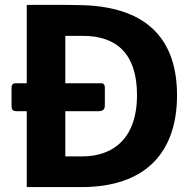

<svg xmlns="http://www.w3.org/2000/svg" viewBox="-20 -762 779 782"><path d="M89 0H311C577 0 701 -145 701 -374C701 -595 586 -733 316 -741C252 -743 105 -742 89 -742V-423H43C33 -423 27 -417 27 -404V-330C27 -316 32 -309 49 -309H89ZM317 -616C453 -616 538 -545 538 -375C538 -192 435 -125 315 -125H246V-309H380C399 -309 407 -316 407 -333V-406C407 -417 402 -423 392 -423H246V-616Z"/></svg>

Font: Cheyenne Sans
Style: Bold
Weight: 700
Designer: The Public Sans project authors (U.S. Web Design System), Libre Franklin designed by Pablo Impallari and Rodrigo Fuenzal
Foundry: The Cheyenne Sans Project Authors
Version: Version 2.007